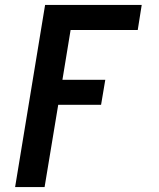

<svg xmlns="http://www.w3.org/2000/svg" viewBox="-20 -550 640 775"><path d="M41 205 162 -530H552L536 -429H265L232 -228H405L388 -127H215L160 205Z"/></svg>

Font: Iosevka Slab Extended
Style: Bold Italic
Weight: 700
Width: 7
Italic angle: -9°
Monospace: yes
Designer: Belleve Invis
Foundry: Belleve Invis
Version: Version 11.1.0; ttfautohint (v1.8.3)